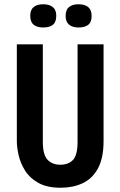

<svg xmlns="http://www.w3.org/2000/svg" viewBox="-20 -868 565 901"><path d="M265 13Q201 13 160.5 -9.5Q120 -32 98 -67Q76 -102 67.5 -139.5Q59 -177 59 -206V-660H181V-202Q181 -142 203 -118.5Q225 -95 263 -95Q301 -95 322.5 -117.5Q344 -140 344 -202V-660H466V-206Q466 -126 439.5 -77.5Q413 -29 367.5 -8Q322 13 265 13ZM348 -739Q321 -739 304.5 -752Q288 -765 288 -793Q288 -822 304 -835Q320 -848 348 -848Q410 -848 410 -793Q410 -764 394 -751.5Q378 -739 348 -739ZM183 -739Q154 -739 138 -752Q122 -765 122 -794Q122 -822 138 -835Q154 -848 183 -848Q211 -848 227.5 -835Q244 -822 244 -794Q244 -764 228 -751.5Q212 -739 183 -739Z"/></svg>

Font: Bricolage Grotesque 10pt Condensed SemiBold
Style: Regular
Weight: 600
Width: 3
Designer: Mathieu Triay
Foundry: Atelier Triay
Version: Version 1.000; ttfautohint (v1.8.4.7-5d5b);gftools[0.9.32]